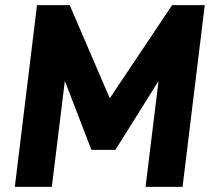

<svg xmlns="http://www.w3.org/2000/svg" viewBox="-20 -732 822 752"><path d="M38 0 125 -712H253L410 -347L654 -712H782L695 0H550L601 -415L432 -145H338L234 -415L183 0Z"/></svg>

Font: Haskoy ExtraBold
Style: Italic
Weight: 800
Designer: Ertekin Erdin
Foundry: Ertekin Erdin
Version: Version 2.000; ttfautohint (v1.8.4.7-5d5b)